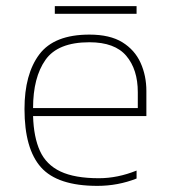

<svg xmlns="http://www.w3.org/2000/svg" viewBox="-20 -597 558 627"><path d="M159 -552V-577H426V-552ZM298 10Q168 10 114 -50.5Q60 -111 60 -241Q60 -355 108.5 -419.5Q157 -484 272 -484Q339 -484 379.5 -459Q420 -434 439 -392Q458 -350 458 -300V-218H88Q90 -149 110.5 -104Q131 -59 177.5 -37Q224 -15 303 -15Q364 -15 426 -40V-14Q365 10 298 10ZM88 -244H430V-296Q430 -370 392.5 -414.5Q355 -459 272 -459Q169 -459 128.5 -401.5Q88 -344 88 -244Z"/></svg>

Font: Kanit Thin
Style: Regular
Weight: 250
Designer: Katatrad Team
Foundry: CadsonDemak
Version: Version 2.000; ttfautohint (v1.8.3)